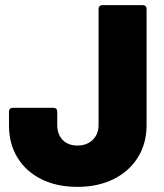

<svg xmlns="http://www.w3.org/2000/svg" viewBox="-20 -720 638 748"><path d="M15 -232V-285Q15 -292 19 -296Q23 -300 30 -300H188Q195 -300 199 -296Q203 -292 203 -285V-233Q203 -197 224 -175Q245 -153 282 -153Q318 -153 341 -175Q364 -197 364 -233V-685Q364 -692 368 -696Q372 -700 379 -700H536Q543 -700 547 -696Q551 -692 551 -685V-232Q551 -161 517 -106.5Q483 -52 422 -22Q361 8 282 8Q201 8 141 -22Q81 -52 48 -106Q15 -160 15 -232Z"/></svg>

Font: Barlow Black
Style: Regular
Weight: 900
Designer: Jeremy Tribby
Foundry: Tribby Type
Version: Version 1.422